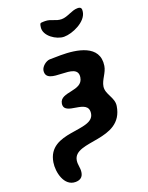

<svg xmlns="http://www.w3.org/2000/svg" viewBox="-169 -824 841 1094"><g transform="rotate(-20 251.5 -276.5)"><path d="M13 39C4 96 25 187 94 187C121 187 140 175 144 146C148 121 138 100 142 74C160 -41 431 60 462 -140C470 -190 422 -223 429 -270C435 -309 468 -339 474 -379C493 -502 357 -521 261 -521C251 -521 204 -520 194 -520C172 -519 143 -496 139 -473C124 -374 339 -466 323 -364C311 -284 184 -328 173 -260C161 -182 324 -242 310 -150C294 -46 41 -140 13 39ZM209 -710C201 -658 270 -613 316 -613C367 -613 455 -652 464 -710C467 -728 465 -740 442 -740C406 -740 374 -712 337 -712C301 -712 280 -734 244 -734C240 -734 223 -734 220 -733C210 -732 210 -714 209 -710Z"/></g></svg>

Font: Asimov Print
Style: Regular
Weight: 500
Designer: Google
Version: Version 2.000980: 2014